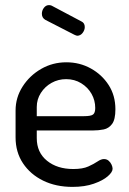

<svg xmlns="http://www.w3.org/2000/svg" viewBox="-20 -724 505 752"><path d="M264 8Q199 8 149 -16.5Q99 -41 70 -84.5Q41 -128 41 -186V-291Q41 -342 68.5 -385Q96 -428 141 -454Q186 -480 240 -480Q292 -480 335.5 -456Q379 -432 405.5 -391Q432 -350 432 -296Q432 -256 419 -238.5Q406 -221 386 -217Q366 -213 344 -213H124V-183Q124 -127 164 -94.5Q204 -62 267 -62Q304 -62 326 -72Q348 -82 362 -91.5Q376 -101 387 -101Q398 -101 405.5 -94.5Q413 -88 417 -79Q421 -70 421 -63Q421 -50 402 -33.5Q383 -17 347.5 -4.5Q312 8 264 8ZM124 -269H309Q336 -269 344.5 -275.5Q353 -282 353 -301Q353 -331 338.5 -356.5Q324 -382 298 -398Q272 -414 239 -414Q208 -414 182 -399.5Q156 -385 140 -360Q124 -335 124 -305ZM282 -584Q280 -584 277 -585.5Q274 -587 271 -588L158 -646Q144 -654 144 -670Q144 -683 152 -693.5Q160 -704 172 -704Q177 -704 182 -702L299 -640Q312 -634 312 -618Q312 -606 303.5 -595Q295 -584 282 -584Z"/></svg>

Font: Dosis Medium
Style: Regular
Weight: 500
Designer: EdgarTolentino, PabloImpallari, IginoMarini
Foundry: EdgarTolentino, PabloImpallari, IginoMarini
Version: Version 3.001; ttfautohint (v1.8.2)